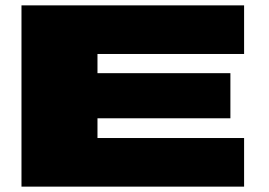

<svg xmlns="http://www.w3.org/2000/svg" viewBox="-20 -695 1002 715"><path d="M60 0H889V-181H343V-254.5H838V-422.5H343V-494H889V-675H60Z"/></svg>

Font: Anybody ExtraExpanded Black
Style: Regular
Weight: 900
Width: 8
Version: Version 1.113;gftools[0.9.25]